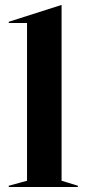

<svg xmlns="http://www.w3.org/2000/svg" viewBox="-20 -747 346 767"><path d="M15 -5 88 -25V-655H15V-660L225 -727H226V-25L291 -5V0H15Z"/></svg>

Font: Nyght Serif Medium
Style: Regular
Weight: 500
Designer: Maksym Kobuzan
Version: Version 0.410